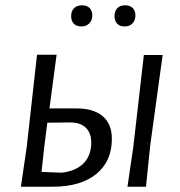

<svg xmlns="http://www.w3.org/2000/svg" viewBox="-20 -706 682 726"><path d="M403 -181Q403 -96 344 -48Q285 0 179 0H59L81 -150L120 -499H194L167 -296H270Q334 -296 368.5 -266.5Q403 -237 403 -181ZM595 -498 548 -156 532 0H462L484 -150L524 -498ZM325 -167Q325 -204 303.5 -224Q282 -244 241 -243L159 -242L148 -156L137 -56L213 -53Q267 -59 296 -88.5Q325 -118 325 -167ZM329 -648Q329 -629 317.5 -617.5Q306 -606 288 -606Q269 -606 259 -616.5Q249 -627 249 -645Q249 -664 260 -675Q271 -686 290 -686Q308 -686 318.5 -676Q329 -666 329 -648ZM492 -648Q492 -629 481 -617.5Q470 -606 451 -606Q433 -606 423 -616.5Q413 -627 413 -645Q413 -664 423.5 -675Q434 -686 453 -686Q471 -686 481.5 -676Q492 -666 492 -648Z"/></svg>

Font: Alegreya Sans SC
Style: Italic
Weight: 400
Italic angle: -7°
Designer: Juan Pablo del Peral
Foundry: Huerta Tipografica
Version: Version 2.008; ttfautohint (v1.6)